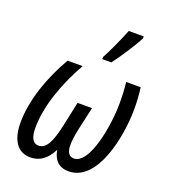

<svg xmlns="http://www.w3.org/2000/svg" viewBox="-145 -897 890 1011"><g transform="rotate(20 300.0 -391.5)"><path d="M321 -606H372C406 -649 468 -745 485 -781L486 -793H402C384 -747 346 -662 322 -619ZM141 10C196 10 233 -20 262 -76C270 -26 298 10 356 10C516 10 570 -259 570 -418C570 -460 567 -503 562 -536H481C485 -502 487 -463 487 -419C487 -290 446 -63 359 -63C333 -63 318 -83 318 -124C318 -145 322 -176 330 -215L359 -345H278L249 -209C228 -111 204 -63 161 -63C134 -63 114 -85 114 -146C114 -272 169 -416 237 -536H153C81 -414 31 -268 31 -146C31 -50 68 10 141 10Z"/></g></svg>

Font: Noto Sans Display SemiCondensed
Style: Italic
Weight: 400
Width: 4
Italic angle: -12°
Designer: Monotype Design Team
Foundry: Monotype Imaging Inc.
Version: Version 1.900